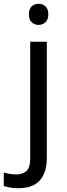

<svg xmlns="http://www.w3.org/2000/svg" viewBox="-75 -757 353 1017"><path d="M22 240Q-3 240 -22 236.5Q-41 233 -55 228V157Q-40 161 -24 164Q-8 167 11 167Q43 167 64 149.5Q85 132 85 83V-536H173V80Q173 130 157 166Q141 202 108 221Q75 240 22 240ZM78 -681Q78 -710 93 -723.5Q108 -737 130 -737Q150 -737 165.5 -723.5Q181 -710 181 -681Q181 -653 165.5 -639Q150 -625 130 -625Q108 -625 93 -639Q78 -653 78 -681Z"/></svg>

Font: hexgurmukhi15
Style: Book
Weight: 400
Designer: Jelle Bosma - Monotype Design Team
Foundry: Monotype Imaging Inc.
Version: Version 2.003